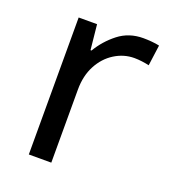

<svg xmlns="http://www.w3.org/2000/svg" viewBox="-107 -626 626 706"><g transform="rotate(20 206.5 -273.0)"><path d="M335 -546Q350 -546 367.5 -544.5Q385 -543 398 -540L387 -459Q374 -462 358.5 -464Q343 -466 329 -466Q288 -466 252 -443.5Q216 -421 194.5 -380.5Q173 -340 173 -286V0H85V-536H157L167 -438H171Q197 -482 238 -514Q279 -546 335 -546Z"/></g></svg>

Font: Noto Sans Tifinagh Air
Style: Regular
Weight: 400
Designer: JamraPatel
Foundry: JamraPatel LLC
Version: Version 2.006; ttfautohint (v1.8.4.7-5d5b)